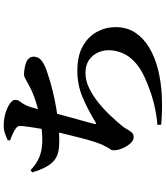

<svg xmlns="http://www.w3.org/2000/svg" viewBox="51 -894 898 1040"><g transform="rotate(-90 500.0 -374.0)"><path d="M343 30Q399 25 455.5 11.5Q512 -2 567 -25Q637 -52 676.5 -86Q716 -120 732 -158.5Q748 -197 748 -234Q748 -266 734.5 -294.5Q721 -323 694 -341.5Q667 -360 625 -360Q584 -360 543.5 -340.5Q503 -321 465 -290.5Q427 -260 395 -226Q363 -192 340 -164Q329 -152 321 -136.5Q313 -121 303 -110Q293 -99 277 -99Q259 -99 243 -117Q227 -135 216.5 -160Q206 -185 206 -208Q206 -219 212 -226Q218 -233 228 -254Q238 -270 249.5 -305Q261 -340 272.5 -384Q284 -428 294 -470Q304 -512 311 -543Q318 -575 323 -604Q328 -633 331.5 -657Q335 -681 337 -699Q339 -718 335.5 -725.5Q332 -733 319 -741Q308 -748 294 -754.5Q280 -761 260 -768V-781Q282 -791 300 -797Q318 -803 337 -803Q374 -803 406 -793.5Q438 -784 458.5 -770Q479 -756 479 -741Q479 -727 472 -717.5Q465 -708 456.5 -695Q448 -682 441 -660Q434 -638 426.5 -608Q419 -578 411 -543Q403 -512 394 -477.5Q385 -443 375.5 -410Q366 -377 359 -351.5Q352 -326 349 -313Q347 -305 349 -303Q351 -301 358 -306Q435 -352 499 -378Q563 -404 636 -404Q718 -404 770 -374.5Q822 -345 847.5 -298Q873 -251 873 -197Q873 -136 843.5 -91Q814 -46 762.5 -15Q711 16 643.5 33Q576 50 499.5 53.5Q423 57 345 50ZM253 -502Q220 -502 195 -508Q170 -514 150.5 -530Q131 -546 115.5 -574.5Q100 -603 86 -649L99 -657Q122 -635 146.5 -621Q171 -607 199 -600.5Q227 -594 258 -594Q312 -594 367.5 -604Q423 -614 471 -629.5Q519 -645 550 -662Q581 -679 594.5 -686Q608 -693 613 -693Q625 -693 641.5 -691Q658 -689 674.5 -684Q691 -679 702 -668.5Q713 -658 713 -641Q713 -619 698.5 -604Q684 -589 648 -574Q623 -565 582 -552.5Q541 -540 487.5 -528.5Q434 -517 374 -509.5Q314 -502 253 -502Z"/></g></svg>

Font: Noto Serif SC ExtraLight ExtraBold
Style: Regular
Weight: 800
Version: Version 2.002-H1;hotconv 1.1.0;makeotfexe 2.6.0